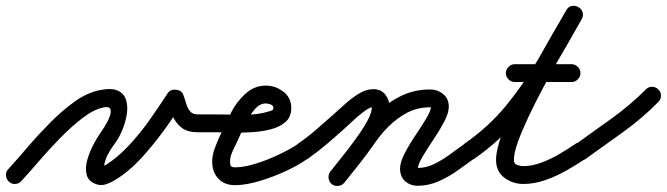

<svg xmlns="http://www.w3.org/2000/svg" viewBox="-41 -586 2244 646"><path d="M31 23Q23 32 10.5 33Q-2 34 -11 25Q-20 17 -21 4.5Q-22 -8 -13 -17Q16 -49 51.5 -90.5Q87 -132 127 -172.5Q167 -213 208.5 -243Q250 -273 291 -282Q333 -291 354.5 -281.5Q376 -272 383 -250Q390 -228 385.5 -200.5Q381 -173 369.5 -146Q358 -119 343 -100Q331 -84 321 -64.5Q311 -45 309 -25Q309 -23 309.5 -19Q310 -15 309 -17Q307 -19 306 -20.5Q305 -22 302 -23Q297 -25 304 -27Q311 -29 315 -31Q356 -57 394 -98Q432 -139 464.5 -185.5Q497 -232 523 -272Q532 -286 551 -284Q571 -282 576 -266Q581 -253 585.5 -237.5Q590 -222 598.5 -211.5Q607 -201 625 -201Q641 -201 656.5 -201Q672 -201 688 -201Q688 -201 688 -201Q688 -201 688 -201Q700 -201 709 -192Q718 -183 718 -171Q718 -159 709 -150Q700 -141 688 -141Q672 -141 656.5 -141Q641 -141 625 -141Q590 -141 570.5 -156Q551 -171 540 -195Q529 -219 520 -246Q517 -254 526.5 -257Q536 -260 548 -258Q560 -257 569 -252Q578 -247 573 -240Q546 -196 510 -146.5Q474 -97 433 -52.5Q392 -8 347 19Q333 28 315.5 34Q298 40 281 33Q256 24 250.5 1.5Q245 -21 252.5 -47.5Q260 -74 272.5 -98Q285 -122 295 -136Q300 -143 310 -158.5Q320 -174 327 -191Q334 -208 330.5 -218.5Q327 -229 305 -224Q273 -217 235.5 -188Q198 -159 160 -120Q122 -81 88.5 -42Q55 -3 31 23Q31 23 31 23Q31 23 31 23Z M658 -171Q658 -183 667 -192Q676 -201 688 -201Q729 -201 776.5 -200Q824 -199 863 -211Q868 -212 873.5 -214.5Q879 -217 879 -223Q879 -231 869.5 -234.5Q860 -238 853 -238Q833 -238 816 -218Q799 -198 791 -182Q781 -162 771.5 -141.5Q762 -121 753 -101Q746 -88 739.5 -72.5Q733 -57 733 -42Q733 -32 736 -27.5Q739 -23 750 -23Q780 -23 820 -35.5Q860 -48 898.5 -66.5Q937 -85 961 -101Q961 -101 961 -101Q961 -101 961 -101Q971 -109 983 -107Q995 -105 1002 -94Q1010 -84 1008 -72Q1006 -60 995 -53Q967 -32 923 -11.5Q879 9 832.5 23Q786 37 750 37Q714 37 693.5 15Q673 -7 673 -42Q673 -64 681 -85.5Q689 -107 698 -127Q708 -147 717.5 -167.5Q727 -188 737 -208Q753 -241 783.5 -269.5Q814 -298 853 -298Q886 -298 912.5 -277.5Q939 -257 939 -223Q939 -192 919 -175Q899 -158 868.5 -150.5Q838 -143 803.5 -141Q769 -139 738 -140Q707 -141 688 -141Q676 -141 667 -150Q658 -159 658 -171Z M953 -60Q946 -70 948.5 -82.5Q951 -95 961 -102Q993 -124 1022.5 -149.5Q1052 -175 1081 -201Q1097 -215 1119.5 -235.5Q1142 -256 1166.5 -271Q1191 -286 1215 -286Q1241 -286 1255.5 -267.5Q1270 -249 1270 -224Q1270 -198 1253 -163.5Q1236 -129 1211 -93Q1186 -57 1160.5 -25Q1135 7 1118 28Q1110 38 1097.5 39.5Q1085 41 1076 34Q1066 26 1064.5 13.5Q1063 1 1070 -8Q1083 -25 1106 -53.5Q1129 -82 1153 -114.5Q1177 -147 1193.5 -176.5Q1210 -206 1210 -224Q1210 -227 1209 -228.5Q1208 -230 1211 -228Q1211 -228 1213.5 -227Q1216 -226 1215 -226Q1204 -226 1184.5 -211.5Q1165 -197 1147 -180Q1129 -163 1121 -156Q1091 -129 1060 -102.5Q1029 -76 995 -52Q985 -45 972.5 -47.5Q960 -50 953 -60ZM1117 29Q1110 38 1097.5 39.5Q1085 41 1075 33Q1066 26 1064.5 13.5Q1063 1 1071 -9Q1095 -39 1119.5 -70Q1144 -101 1166 -133Q1194 -174 1230 -208.5Q1266 -243 1310 -264Q1354 -285 1406 -285Q1431 -285 1450 -269.5Q1469 -254 1469 -227Q1469 -206 1453.5 -176.5Q1438 -147 1417 -116Q1396 -85 1380.5 -58.5Q1365 -32 1365 -19Q1365 -17 1361.5 -19Q1358 -21 1365 -21Q1393 -21 1420.5 -34.5Q1448 -48 1473.5 -67Q1499 -86 1521 -101Q1531 -109 1543 -106.5Q1555 -104 1562 -94Q1570 -84 1567.5 -72Q1565 -60 1555 -53Q1528 -33 1497.5 -11.5Q1467 10 1433.5 24.5Q1400 39 1365 39Q1339 39 1322 23.5Q1305 8 1305 -19Q1305 -40 1320.5 -70Q1336 -100 1357 -131Q1378 -162 1393.5 -188Q1409 -214 1409 -227Q1409 -227 1409 -227Q1410 -226 1410 -225Q1410 -225 1406 -225Q1364 -225 1329.5 -207Q1295 -189 1266.5 -160.5Q1238 -132 1216 -99Q1193 -66 1168 -34.5Q1143 -3 1117 29Q1117 29 1117 29Q1117 29 1117 29Z M1555 -52Q1545 -45 1533 -47.5Q1521 -50 1513 -60Q1506 -70 1508.5 -82Q1511 -94 1521 -102Q1603 -159 1662 -231Q1721 -303 1768.5 -384.5Q1816 -466 1864 -551Q1871 -564 1883 -566Q1895 -568 1905 -562Q1915 -557 1919 -545.5Q1923 -534 1916 -521Q1905 -501 1883.5 -464.5Q1862 -428 1836.5 -382.5Q1811 -337 1785 -288Q1759 -239 1737 -192.5Q1715 -146 1701.5 -108.5Q1688 -71 1688 -48Q1688 -35 1699 -31Q1710 -27 1720 -27Q1749 -27 1781 -39Q1813 -51 1842.5 -68.5Q1872 -86 1895 -102Q1905 -109 1917 -106.5Q1929 -104 1937 -94Q1944 -84 1941.5 -72Q1939 -60 1929 -52Q1901 -33 1866 -13Q1831 7 1793.5 20Q1756 33 1720 33Q1684 33 1656 12Q1628 -9 1628 -48Q1628 -81 1647 -133Q1666 -185 1695.5 -245Q1725 -305 1757.5 -364Q1790 -423 1818.5 -472.5Q1847 -522 1864 -551Q1871 -564 1883 -566Q1895 -568 1905 -562Q1915 -557 1919 -545.5Q1923 -534 1916 -521Q1866 -432 1815.5 -347Q1765 -262 1703 -187Q1641 -112 1555 -52Q1555 -52 1555 -52Q1555 -52 1555 -52ZM1691 -310Q1679 -310 1670 -319Q1661 -328 1661 -340Q1661 -352 1670 -361Q1679 -370 1691 -370Q1739 -370 1786.5 -370Q1834 -370 1882 -370Q1882 -370 1882 -370Q1882 -370 1882 -370Q1894 -370 1903 -361Q1912 -352 1912 -340Q1912 -328 1903 -319Q1894 -310 1882 -310Q1834 -310 1786.5 -310Q1739 -310 1691 -310Q1691 -310 1691 -310Q1691 -310 1691 -310Z M1888 -58Q1880 -68 1882 -80.5Q1884 -93 1895 -100Q1955 -143 2017 -187.5Q2079 -232 2132 -285Q2132 -285 2132 -285Q2132 -285 2132 -285Q2140 -294 2152.5 -294Q2165 -294 2174 -285Q2183 -277 2183 -264.5Q2183 -252 2174 -243Q2120 -188 2056 -142Q1992 -96 1929 -51Q1919 -44 1907 -46Q1895 -48 1888 -58Z"/></svg>

Font: FRB American Cursive Guidelines
Style: Bold Italic
Weight: 700
Italic angle: -25°
Version: Version 2.0;Modular Font Editor K font №1